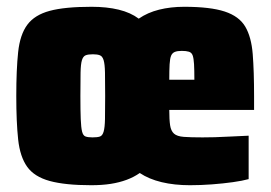

<svg xmlns="http://www.w3.org/2000/svg" viewBox="-20 -538 799 566"><path d="M249 8Q172 8 126.5 -4.5Q81 -17 60 -46.5Q39 -76 33.5 -127Q28 -178 28 -255Q28 -333 33.5 -384.5Q39 -436 60.5 -465Q82 -494 126.5 -506Q171 -518 250 -518Q295 -518 330 -509.5Q365 -501 389 -483Q415 -501 449 -509.5Q483 -518 523 -518Q600 -518 642.5 -504Q685 -490 703 -459.5Q721 -429 725 -378.5Q729 -328 729 -254V-214H479Q479 -185 481.5 -168.5Q484 -152 493 -144Q502 -136 522 -134.5Q542 -133 577 -133Q592 -133 613 -133.5Q634 -134 660 -135.5Q686 -137 713 -138V-10Q695 -5 666.5 -1Q638 3 605 5.5Q572 8 540 8Q494 8 456.5 -1Q419 -10 392 -28Q375 -16 353.5 -8Q332 0 306.5 4Q281 8 249 8ZM253 -133Q267 -133 274.5 -135.5Q282 -138 285.5 -150Q289 -162 289.5 -187Q290 -212 290 -255Q290 -299 289.5 -324Q289 -349 285.5 -360.5Q282 -372 274.5 -375Q267 -378 254 -378Q240 -378 232.5 -375Q225 -372 221.5 -360.5Q218 -349 217.5 -324Q217 -299 217 -255Q217 -212 218 -187Q219 -162 222 -150Q225 -138 232.5 -135.5Q240 -133 253 -133ZM553 -286V-303Q553 -332 552 -349Q551 -366 548 -374.5Q545 -383 537 -385.5Q529 -388 516 -388Q503 -388 495.5 -385Q488 -382 484.5 -374Q481 -366 480 -348.5Q479 -331 479 -303H570Z"/></svg>

Font: Saira SemiCondensed Black
Style: Regular
Weight: 900
Width: 4
Designer: Hector Gatti with collaboration of the Omnibus-Type team
Foundry: Omnibus-Type
Version: Version 1.101